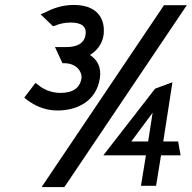

<svg xmlns="http://www.w3.org/2000/svg" viewBox="-20 -745 774 775"><path d="M78 -351 85 -345C115 -322 156 -299 212 -299C290 -299 368 -335 383 -428C390 -473 373 -504 343 -523C370 -540 392 -565 398 -603C401 -622 410 -725 277 -725C229 -725 191 -710 158 -693L144 -687L194 -639L201 -641C219 -649 241 -654 266 -654C309 -654 331 -638 325 -603C319 -567 286 -555 248 -555H202L232 -490H238C294 -490 312 -450 309 -430C303 -389 273 -370 224 -370C185 -370 152 -386 132 -404L123 -410ZM148 10H240L734 -724H642ZM397 -118H569L549 5H610L630 -118H709L699 -174H639L676 -413L606 -387ZM510 -174 596 -290 578 -174Z"/></svg>

Font: Charger Sport
Style: SeBdObl
Weight: 600
Designer: Jasper
Foundry: Cannot Into Space Fonts
Version: Version 1.1